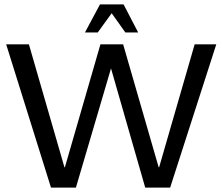

<svg xmlns="http://www.w3.org/2000/svg" viewBox="-20 -850 1008 870"><path d="M960 -649 751 0H638L483 -540L324 0H211L8 -649H111L272 -92H274L435 -649H538L699 -92H701L862 -649ZM365 -703 433 -830H540L606 -703H548L486 -790L423 -703Z"/></svg>

Font: Play
Style: Regular
Weight: 400
Designer: Jonas Hecksher
Foundry: Jonas Hecksher, Playtypeª, e-types AS
Version: Version 1.002